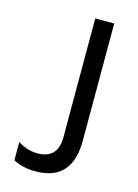

<svg xmlns="http://www.w3.org/2000/svg" viewBox="-106 -733 569 793"><g transform="rotate(15 179.0 -337.0)"><path d="M282 -173Q282 0 125 0Q69 0 30 -22V-100Q70 -74 114 -74Q201 -74 201 -166V-674H282Z"/></g></svg>

Font: Hind Colombo
Style: Regular
Weight: 400
Designer: Jyotish Sonowal, Aditi Pimprikar
Foundry: Indian Type Foundry
Version: Version 1.000;PS 1.0;hotconv 1.0.86;makeotf.lib2.5.63406; tt